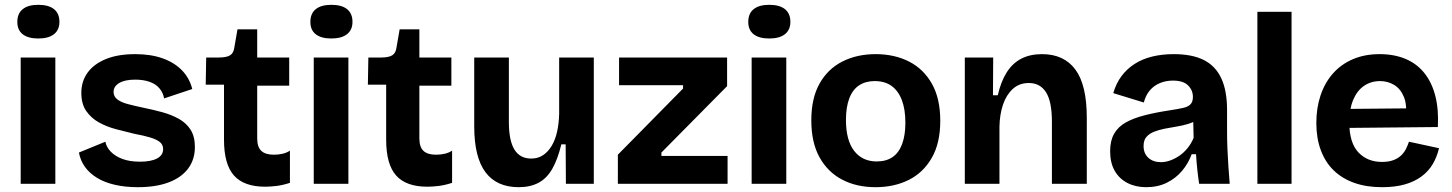

<svg xmlns="http://www.w3.org/2000/svg" viewBox="-20 -764 6035 798"><path d="M66 0V-525H210V0ZM139 -604Q97 -604 74.5 -621.5Q52 -639 52 -673Q52 -708 74.5 -726Q97 -744 139 -744Q182 -744 204.5 -726Q227 -708 227 -673Q227 -640 204.5 -622Q182 -604 139 -604Z M553 14Q500 14 457 4Q414 -6 383 -25Q352 -44 333 -70.5Q314 -97 308 -130L418 -175Q422 -153 440 -134Q458 -115 488.5 -103.5Q519 -92 562 -92Q608 -92 633 -105.5Q658 -119 658 -144Q658 -163 644 -174Q630 -185 603 -193Q576 -201 538 -208Q501 -217 462.5 -227Q424 -237 391.5 -255Q359 -273 338.5 -302.5Q318 -332 318 -378Q318 -426 344 -462Q370 -498 420 -518.5Q470 -539 542 -539Q607 -539 656 -521.5Q705 -504 736.5 -471.5Q768 -439 779 -394L662 -355Q658 -379 642.5 -397Q627 -415 601.5 -424Q576 -433 542 -433Q499 -433 475.5 -419Q452 -405 452 -382Q452 -363 467.5 -351Q483 -339 511 -331.5Q539 -324 577 -316Q617 -308 655 -297.5Q693 -287 723.5 -270Q754 -253 772 -225Q790 -197 790 -153Q790 -101 762 -63.5Q734 -26 681 -6Q628 14 553 14Z M1082 12Q994 12 952.5 -34.5Q911 -81 911 -183V-412H835L837 -525H890Q921 -525 936 -534Q951 -543 954 -567L967 -642H1049V-525H1182V-408H1049V-189Q1049 -153 1066 -137Q1083 -121 1118 -121Q1137 -121 1154.5 -125Q1172 -129 1185 -138V-4Q1154 6 1128 9Q1102 12 1082 12Z M1284 0V-525H1428V0ZM1357 -604Q1315 -604 1292.5 -621.5Q1270 -639 1270 -673Q1270 -708 1292.5 -726Q1315 -744 1357 -744Q1400 -744 1422.5 -726Q1445 -708 1445 -673Q1445 -640 1422.5 -622Q1400 -604 1357 -604Z M1756 12Q1668 12 1626.5 -34.5Q1585 -81 1585 -183V-412H1509L1511 -525H1564Q1595 -525 1610 -534Q1625 -543 1628 -567L1641 -642H1723V-525H1856V-408H1723V-189Q1723 -153 1740 -137Q1757 -121 1792 -121Q1811 -121 1828.5 -125Q1846 -129 1859 -138V-4Q1828 6 1802 9Q1776 12 1756 12Z M2136 14Q2044 14 1997.5 -48.5Q1951 -111 1951 -239V-525H2095V-257Q2095 -180 2118 -142.5Q2141 -105 2188 -105Q2216 -105 2237 -119Q2258 -133 2273 -158Q2288 -183 2295.5 -217Q2303 -251 2304 -290V-525H2448V-214V0H2332L2331 -164H2313Q2298 -102 2275.5 -62.5Q2253 -23 2218.5 -4.5Q2184 14 2136 14Z M2548 0V-121L2819 -396V-410H2553V-525H3002V-406L2729 -130V-116H3004V0Z M3104 0V-525H3248V0ZM3177 -604Q3135 -604 3112.5 -621.5Q3090 -639 3090 -673Q3090 -708 3112.5 -726Q3135 -744 3177 -744Q3220 -744 3242.5 -726Q3265 -708 3265 -673Q3265 -640 3242.5 -622Q3220 -604 3177 -604Z M3619 14Q3540 14 3480 -17.5Q3420 -49 3386 -110.5Q3352 -172 3352 -264Q3352 -356 3386.5 -417Q3421 -478 3481.5 -508.5Q3542 -539 3619 -539Q3698 -539 3758.5 -508Q3819 -477 3853.5 -415.5Q3888 -354 3888 -262Q3888 -169 3852.5 -107.5Q3817 -46 3756.5 -16Q3696 14 3619 14ZM3624 -93Q3663 -93 3689.5 -111Q3716 -129 3729.5 -165.5Q3743 -202 3743 -254Q3743 -309 3728.5 -347.5Q3714 -386 3686 -406.5Q3658 -427 3615 -427Q3578 -427 3551 -409.5Q3524 -392 3510 -355.5Q3496 -319 3496 -266Q3496 -181 3530 -137Q3564 -93 3624 -93Z M3990 0V-318V-525H4108L4107 -368H4127Q4140 -425 4164 -463Q4188 -501 4224.5 -520Q4261 -539 4311 -539Q4402 -539 4449.5 -475Q4497 -411 4497 -274V0H4352V-258Q4352 -342 4327.5 -380.5Q4303 -419 4256 -419Q4216 -419 4189 -394Q4162 -369 4148.5 -328.5Q4135 -288 4134 -238V0Z M4744 14Q4700 14 4666 -3.5Q4632 -21 4613 -54Q4594 -87 4594 -136Q4594 -179 4610.5 -208Q4627 -237 4659 -255Q4691 -273 4738 -285Q4785 -297 4845 -306Q4877 -311 4897.5 -315.5Q4918 -320 4928 -330.5Q4938 -341 4938 -361Q4938 -389 4918 -409Q4898 -429 4855 -429Q4826 -429 4801.5 -419Q4777 -409 4759.5 -389Q4742 -369 4734 -338L4607 -377Q4619 -418 4641.5 -448Q4664 -478 4696 -498.5Q4728 -519 4769 -529Q4810 -539 4858 -539Q4935 -539 4983.5 -514.5Q5032 -490 5056 -438.5Q5080 -387 5080 -306V-216Q5080 -181 5081.5 -145Q5083 -109 5085.5 -72.5Q5088 -36 5091 0H4964Q4960 -25 4956.5 -57.5Q4953 -90 4951 -123H4933Q4919 -85 4893 -54Q4867 -23 4829.5 -4.5Q4792 14 4744 14ZM4805 -90Q4824 -90 4843.5 -97Q4863 -104 4881.5 -116.5Q4900 -129 4915.5 -148Q4931 -167 4941 -191L4939 -275L4962 -270Q4944 -257 4920 -249.5Q4896 -242 4870.5 -238Q4845 -234 4820 -229Q4795 -224 4775.5 -216Q4756 -208 4744.5 -194.5Q4733 -181 4733 -157Q4733 -126 4753 -108Q4773 -90 4805 -90Z M5206 0V-715H5348V0Z M5724 14Q5659 14 5608.5 -4Q5558 -22 5523 -56Q5488 -90 5469.5 -140Q5451 -190 5451 -253Q5451 -315 5468.5 -367.5Q5486 -420 5520 -458.5Q5554 -497 5603 -518Q5652 -539 5714 -539Q5774 -539 5821 -519.5Q5868 -500 5899.5 -461Q5931 -422 5945.5 -365.5Q5960 -309 5956 -236L5544 -232V-311L5873 -314L5822 -274Q5829 -327 5815 -361Q5801 -395 5774.5 -411Q5748 -427 5716 -427Q5678 -427 5649 -407Q5620 -387 5604 -348.5Q5588 -310 5588 -256Q5588 -171 5625.5 -131Q5663 -91 5724 -91Q5752 -91 5771.5 -98.5Q5791 -106 5803.5 -118Q5816 -130 5823.5 -145Q5831 -160 5836 -175L5961 -148Q5952 -111 5934.5 -81.5Q5917 -52 5888 -30.5Q5859 -9 5818.5 2.5Q5778 14 5724 14Z"/></svg>

Font: Bricolage Grotesque
Style: Bold
Weight: 700
Designer: Mathieu Triay
Foundry: Atelier Triay
Version: Version 1.001;gftools[0.9.33.dev8+g029e19f]